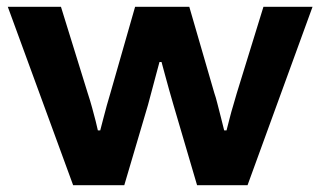

<svg xmlns="http://www.w3.org/2000/svg" viewBox="-20 -547 946 567"><path d="M196 0 3 -527H160L239 -272Q246 -251 252 -229Q258 -207 262.5 -189.5Q267 -172 269 -162H276Q280 -177 285 -196.5Q290 -216 295.5 -236Q301 -256 306 -272L379 -527H539L613 -272Q617 -261 622 -241Q627 -221 632.5 -200Q638 -179 642 -162H649Q653 -177 658 -197Q663 -217 669 -236.5Q675 -256 679 -271L758 -527H903L711 0H562L492 -238Q486 -258 479.5 -281.5Q473 -305 467 -327Q461 -349 457 -364H451Q448 -353 442.5 -332.5Q437 -312 430.5 -287.5Q424 -263 417 -237L347 0Z"/></svg>

Font: Archivo SemiExpanded
Style: Bold
Weight: 700
Width: 6
Designer: Hector Gatti
Foundry: Omnibus-Type
Version: Version 2.001